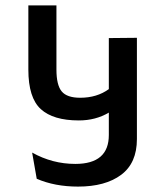

<svg xmlns="http://www.w3.org/2000/svg" viewBox="-20 -674 612 711"><path d="M383 -533 487 -534V-159Q487 -70 428.5 -26.5Q370 17 269 17Q183 17 116 -12L99 -109Q174 -67 259 -67Q383 -67 383 -174V-257Q334 -228 272 -228Q177 -228 131 -270Q85 -312 85 -416V-654H189V-416Q189 -359 208.5 -335.5Q228 -312 277 -312Q339 -312 383 -344Z"/></svg>

Font: Biryani DemiBold
Style: Regular
Weight: 600
Designer: Dan Reynolds and Mathieu Réguer
Foundry: Dan Reynolds and Mathieu Réguer
Version: Version 1.003;PS 001.003;hotconv 1.0.70;makeotf.lib2.5.58329